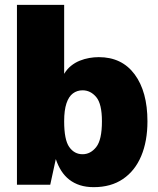

<svg xmlns="http://www.w3.org/2000/svg" viewBox="-20 -763 654 793"><path d="M367 10Q335.5 10 310.5 2Q285.5 -6 266.2 -21Q247 -36 233.2 -57.5Q219.5 -79 210.5 -106L187.5 0H50V-743H245V-458Q257 -478 273.5 -491.2Q290 -504.5 309.2 -512.2Q328.5 -520 348.5 -523.5Q368.5 -527 388 -527Q483.5 -527 536.2 -455.8Q589 -384.5 589 -262Q589 -179.5 563.2 -118.5Q537.5 -57.5 488 -23.8Q438.5 10 367 10ZM321 -126Q354 -126 377.5 -155.8Q401 -185.5 401 -262Q401 -334 377.5 -362Q354 -390 321 -390Q298.5 -390 281.2 -377.2Q264 -364.5 254.5 -336.2Q245 -308 245 -262Q245 -185.5 266 -155.8Q287 -126 321 -126Z"/></svg>

Font: Public Sans Black
Style: Regular
Weight: 900
Designer: The Public Sans Project Authors: Dan O. Williams and USWDS (Libre Franklin designed by Pablo Impallari and Rodrigo Fuenz
Version: Version 1.007